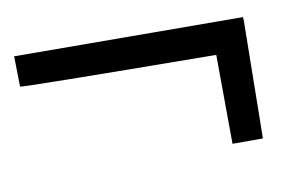

<svg xmlns="http://www.w3.org/2000/svg" viewBox="-39 -532 527 342"><g transform="rotate(-10 224.5 -361.5)"><path d="M358 -251 357 -412Q5 -415 3 -417L2 -472L416 -470L415 -467H416L413 -251Z"/></g></svg>

Font: Londrina Solid
Style: Regular
Weight: 400
Designer: Marcelo Magalhaes
Foundry: Marcelo Magalh„es
Version: Version 1.001 2011